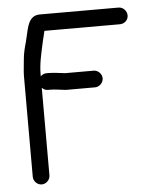

<svg xmlns="http://www.w3.org/2000/svg" viewBox="-49 -696 613 734"><g transform="rotate(-5 257.5 -329.0)"><path d="M114 -37V-373C121 -366 128 -363 137 -363H144C165 -363 184 -359 205 -357H317C334 -357 349 -372 349 -389C349 -406 334 -421 317 -421H208C189 -423 164 -427 144 -427H137C128 -427 121 -424 114 -417V-424C114 -466 124 -505 131 -538L135 -556C138 -565 140 -578 143 -589H433C450 -589 465 -602 465 -620C465 -638 450 -653 433 -653H131C87 -653 82 -608 73 -571L69 -554C63 -533 57 -511 55 -486C54 -469 50 -443 50 -424V-37C50 -20 65 -5 82 -5C99 -5 114 -20 114 -37Z"/></g></svg>

Font: Electronic
Style: SeBd
Weight: 600
Version: Version 1.011